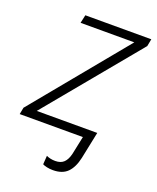

<svg xmlns="http://www.w3.org/2000/svg" viewBox="-150 -613 724 884"><g transform="rotate(20 212.0 -170.5)"><path d="M216.8 190.4Q200.7 190.4 186.8 187.3Q172.9 184.1 166 180.2L168.9 137.7Q176.3 141.6 187.7 144.3Q199.2 147 212.4 147Q239.7 147 254.6 132.3Q269.5 117.7 276.4 88.4L294.9 0H-14.6L-8.3 -33.2L368.2 -490.7H105L113.8 -530.8H437L430.2 -495.1L54.2 -40.5H350.6L323.2 91.8Q312.5 140.6 287.6 165.5Q262.7 190.4 216.8 190.4Z"/></g></svg>

Font: Open Sans Light
Style: Italic
Weight: 300
Italic angle: -12°
Designer: Monotype Design Team
Foundry: Monotype Imaging Inc.
Version: Version 3.003; ttfautohint (v1.8.4)